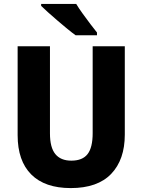

<svg xmlns="http://www.w3.org/2000/svg" viewBox="-20 -950 726 980"><path d="M617 -263Q617 -135 547.5 -62.5Q478 10 341 10Q209 10 139.5 -59.5Q70 -129 70 -260V-714H235V-269Q235 -197 262.5 -163.5Q290 -130 344 -130Q401 -130 427 -163.5Q453 -197 453 -270V-714H617ZM369 -930Q382 -908 402 -880.5Q422 -853 441.5 -827Q461 -801 475 -784V-770H366Q349 -782 324.5 -802Q300 -822 274.5 -844Q249 -866 226.5 -886Q204 -906 190 -920V-930Z"/></svg>

Font: Noto Sans Hebrew SemiCondensed ExtraBold
Style: Regular
Weight: 800
Width: 4
Designer: Monotype Design Team
Foundry: Monotype Imaging Inc.
Version: Version 2.004; ttfautohint (v1.8.4.7-5d5b)